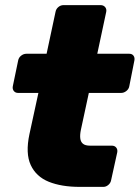

<svg xmlns="http://www.w3.org/2000/svg" viewBox="-20 -730 546 750"><path d="M291 0Q220 0 170.5 -20Q121 -40 100 -85.5Q79 -131 95 -206L130 -367H51Q40 -367 34 -374.5Q28 -382 30 -393L51 -494Q53 -505 62.5 -512.5Q72 -520 83 -520H162L197 -684Q199 -695 208 -702.5Q217 -710 228 -710H373Q384 -710 390.5 -702.5Q397 -695 395 -684L360 -520H485Q496 -520 501.5 -512.5Q507 -505 505 -494L485 -393Q483 -382 473.5 -374.5Q464 -367 453 -367H327L296 -223Q292 -204 293.5 -190Q295 -176 304 -168.5Q313 -161 332 -161H417Q428 -161 434 -153.5Q440 -146 438 -135L414 -26Q412 -15 403 -7.5Q394 0 384 0Z"/></svg>

Font: Rubik ExtraBold
Style: Italic
Weight: 800
Italic angle: -12°
Designer: Hubert and Fischer
Foundry: Hubert and Fischer
Version: Version 2.300;gftools[0.9.30]